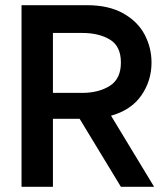

<svg xmlns="http://www.w3.org/2000/svg" viewBox="-20 -720 647 740"><path d="M287 -262H184V0H63V-700H315Q399 -700 455 -668.5Q511 -637 537.5 -586.5Q564 -536 564 -479Q564 -409 525 -352.5Q486 -296 408 -274L574 0H446ZM184 -362H297Q360 -362 403 -389Q446 -416 446 -479Q446 -542 403.5 -567.5Q361 -593 297 -593H184Z"/></svg>

Font: Be Vietnam SemiBold
Style: Regular
Weight: 600
Designer: Gabriel Lam
Foundry: TypeRant
Version: Version 4.000